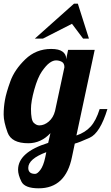

<svg xmlns="http://www.w3.org/2000/svg" viewBox="-33 -770 602 1040"><path d="M417 -561 356.9 -641.1 199.7 -561H155.8L367.7 -750H388.7L448.7 -561ZM120.1 139.2Q120.1 171.9 157.2 171.9Q169.4 171.9 185.8 150.1Q202.1 128.4 211.9 83L217.8 54.2Q120.1 90.8 120.1 139.2ZM134.8 -180.2Q134.8 -119.6 149.4 -105.2Q164.1 -90.8 179.7 -90.8Q207 -90.8 231.4 -111.8Q255.9 -132.8 265.1 -168.9L315.9 -405.8Q315.9 -427.7 301.5 -435.3Q287.1 -442.9 270.5 -442.9Q253.9 -442.9 235.1 -429.2Q216.3 -415.5 193.6 -382.6Q170.9 -349.6 152.8 -284.9Q134.8 -220.2 134.8 -180.2ZM120.1 5.9Q29.3 5.9 8.1 -52.2Q-13.2 -110.4 -13.2 -149.4Q-13.2 -188.5 -6.3 -227.8Q0.5 -267.1 23.2 -329.8Q45.9 -392.6 104 -448.7Q162.1 -504.9 244.1 -504.9Q286.6 -504.9 305.9 -490.2Q325.2 -475.6 325.2 -454.1V-448.2L335.9 -500H480L380.9 -36.1Q428.7 -52.2 458 -84.5Q487.3 -116.7 506.8 -179.2H548.8Q509.3 -49.3 452.4 -23.7Q395.5 2 372.1 7.8L356.9 80.1Q322.8 250 176.8 250Q101.1 250 83 213.6Q64.9 177.2 64.9 149.4Q64.9 54.7 228 3.9L240.2 -48.8Q189 5.9 120.1 5.9Z"/></svg>

Font: Lobster-Regular
Style: Regular
Weight: 400
Designer: Pablo Impallari
Foundry: Pablo Impallari
Version: Version 1.007; ttfautohint (v1.1) -l 8 -r 50 -G 50 -x 14 -D 